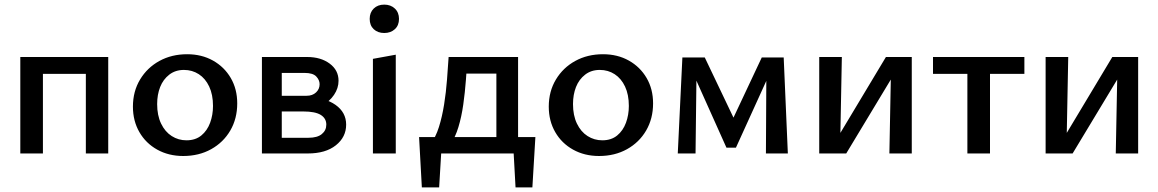

<svg xmlns="http://www.w3.org/2000/svg" viewBox="-20 -665 5020 832"><path d="M352 0V-418H449V0ZM68 0V-418H166V0ZM115 -345V-418H403V-345Z M774 11Q711 11 661.5 -16.5Q612 -44 584 -92.5Q556 -141 556 -203Q556 -269 587 -320.5Q618 -372 671 -401Q724 -430 791 -430Q854 -430 903 -402.5Q952 -375 980 -327Q1008 -279 1008 -217Q1008 -151 978 -99.5Q948 -48 895 -18.5Q842 11 774 11ZM788 -57Q827 -57 852.5 -78Q878 -99 890.5 -133Q903 -167 903 -206Q903 -255 886.5 -290Q870 -325 841.5 -343.5Q813 -362 777 -362Q740 -362 713.5 -341.5Q687 -321 674 -288Q661 -255 661 -214Q661 -165 678 -129.5Q695 -94 724 -75.5Q753 -57 788 -57Z M1115 0V-418H1311Q1370 -418 1408.5 -389.5Q1447 -361 1447 -315Q1447 -283 1427.5 -254Q1408 -225 1374.5 -207Q1341 -189 1298 -189L1314 -243Q1388 -243 1434 -210.5Q1480 -178 1480 -125Q1480 -71 1435.5 -35.5Q1391 0 1314 0ZM1201 -68H1317Q1355 -68 1374.5 -84Q1394 -100 1394 -125Q1394 -152 1370 -167Q1346 -182 1294 -182H1175V-250H1309Q1334 -250 1349.5 -264.5Q1365 -279 1365 -300Q1365 -318 1350.5 -333.5Q1336 -349 1300 -349H1201Z M1596 0V-410L1695 -428V0ZM1645 -522Q1617 -522 1599.5 -538.5Q1582 -555 1582 -583Q1582 -611 1599.5 -628Q1617 -645 1645 -645Q1673 -645 1691 -628Q1709 -611 1709 -583Q1709 -555 1691 -538.5Q1673 -522 1645 -522Z M1846 -42Q1868 -70 1882 -114.5Q1896 -159 1904.5 -212.5Q1913 -266 1917 -319.5Q1921 -373 1924 -418H2006Q2003 -373 1999 -319Q1995 -265 1987.5 -212Q1980 -159 1966.5 -114.5Q1953 -70 1933 -42ZM1808 147 1796 -71H1896L1883 147ZM1838 0 1821 -71H2300L2258 0ZM2214 147 2202 -71H2300L2287 147ZM2131 0V-418H2225V0ZM1973 -346V-418H2174V-346Z M2576 11Q2513 11 2463.5 -16.5Q2414 -44 2386 -92.5Q2358 -141 2358 -203Q2358 -269 2389 -320.5Q2420 -372 2473 -401Q2526 -430 2593 -430Q2656 -430 2705 -402.5Q2754 -375 2782 -327Q2810 -279 2810 -217Q2810 -151 2780 -99.5Q2750 -48 2697 -18.5Q2644 11 2576 11ZM2590 -57Q2629 -57 2654.5 -78Q2680 -99 2692.5 -133Q2705 -167 2705 -206Q2705 -255 2688.5 -290Q2672 -325 2643.5 -343.5Q2615 -362 2579 -362Q2542 -362 2515.5 -341.5Q2489 -321 2476 -288Q2463 -255 2463 -214Q2463 -165 2480 -129.5Q2497 -94 2526 -75.5Q2555 -57 2590 -57Z M2917 0 2937 -416H2999L2994 0ZM3299 0 3301 -371 3335 -390 3169 -25H3128L2976 -364L2982 -416H3034L3170 -131H3147L3281 -416H3376L3394 0Z M3834 0 3842 -418H3931V0ZM3530 0V-418H3628L3620 0ZM3594 0V-43L3819 -418H3872V-373L3647 0Z M4172 0V-418H4270V0ZM4023 -345V-418H4419V-345Z M4815 0 4823 -418H4912V0ZM4511 0V-418H4609L4601 0ZM4575 0V-43L4800 -418H4853V-373L4628 0Z"/></svg>

Font: Ysabeau Office SemiBold
Style: Regular
Weight: 600
Designer: Christian Thalmann (Catharsis Fonts)
Version: Version 2.001;gftools[0.9.30]; featfreeze: tnum,lnum,ss02